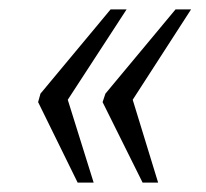

<svg xmlns="http://www.w3.org/2000/svg" viewBox="-20 -474 437 408"><path d="M283 -86 198 -257 204 -275 353 -454H386L262 -262L316 -86ZM145 -86 61 -257 66 -275 215 -454H249L124 -262L179 -86Z"/></svg>

Font: Noto Serif ExtraCondensed Light
Style: Italic
Weight: 300
Width: 2
Italic angle: -12°
Designer: Monotype Design Team
Foundry: Monotype Imaging Inc.
Version: Version 2.014; ttfautohint (v1.8.4.7-5d5b)